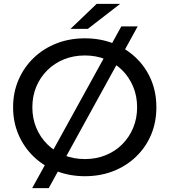

<svg xmlns="http://www.w3.org/2000/svg" viewBox="-20 -907 880 997"><path d="M421 8Q341 8 272.5 -19Q204 -46 154 -94.5Q104 -143 76 -208Q48 -273 48 -350Q48 -427 76 -492Q104 -557 154 -605.5Q204 -654 272 -681Q340 -708 421 -708Q501 -708 568.5 -681.5Q636 -655 686.5 -606.5Q737 -558 764.5 -493Q792 -428 792 -350Q792 -272 764.5 -207Q737 -142 686.5 -93.5Q636 -45 568.5 -18.5Q501 8 421 8ZM421 -81Q479 -81 528.5 -101Q578 -121 614.5 -157.5Q651 -194 671.5 -243Q692 -292 692 -350Q692 -408 671.5 -457Q651 -506 614.5 -542.5Q578 -579 528.5 -599Q479 -619 421 -619Q362 -619 312.5 -599Q263 -579 226 -542.5Q189 -506 168.5 -457Q148 -408 148 -350Q148 -292 168.5 -243Q189 -194 226 -157.5Q263 -121 312.5 -101Q362 -81 421 -81ZM147 70 610 -770H695L233 70ZM346 -757 482 -887H604L436 -757Z"/></svg>

Font: Montserrat Thin Medium
Style: Regular
Weight: 500
Version: Version 9.000